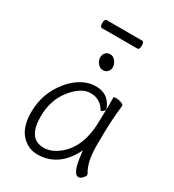

<svg xmlns="http://www.w3.org/2000/svg" viewBox="-200 -946 975 1073"><g transform="rotate(30 287.5 -409.0)"><path d="M397 -779H169Q156 -779 156 -805Q156 -831 170 -831H398Q411 -831 411 -805Q411 -779 397 -779ZM256 -596Q242 -614 242 -632.5Q242 -651 253 -663.5Q264 -676 283.5 -676Q303 -676 317 -657.5Q331 -639 331 -620.5Q331 -602 319.5 -590Q308 -578 289 -578Q270 -578 256 -596ZM470 8Q433 8 420 -119L418 -135L411 -120Q374 -52 323 -19.5Q272 13 209 13Q146 13 103.5 -35Q61 -83 61 -175Q61 -298 138 -391Q172 -433 215 -457Q258 -481 303 -481Q378 -481 409 -418L418 -398V-475Q418 -480 434 -480Q450 -480 467 -474Q484 -468 484 -459V-457Q471 -368 471 -195Q471 -89 507 -33Q508 -29 508 -24.5Q508 -20 496 -6Q484 8 470 8ZM119 -180Q119 -37 220 -37Q266 -37 310 -70Q416 -147 416 -330Q416 -355 417 -380L418 -393L408 -384Q401 -376 397.5 -376Q394 -376 392 -378Q359 -433 297.5 -433Q236 -433 177.5 -359.5Q119 -286 119 -180Z"/></g></svg>

Font: LXGW WenKai Light
Style: Regular
Weight: 300
Designer: LXGW / Fontworks Inc.
Foundry: LXGW / Fontworks Inc.
Version: Version 1.501; October 10, 2024